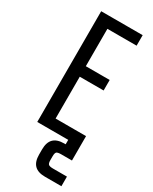

<svg xmlns="http://www.w3.org/2000/svg" viewBox="-215 -672 744 934"><g transform="rotate(30 157.5 -205.0)"><path d="M55 -622H124V0H55ZM258 -353V-294H99V-353ZM288 -622V-563H99V-622ZM295 -59V0H99V-59ZM142 104Q142 64 161.5 44.5Q181 25 221 25H295V78H235Q216 78 209.5 83Q203 88 203 108V128Q203 147 209.5 152.5Q216 158 235 158H313V212H221Q181 212 161.5 192.5Q142 173 142 133ZM295 28H229V-10H295Z"/></g></svg>

Font: Teko Variable Light
Style: Regular
Weight: 300
Designer: Manushi Parikh, Jonny Pinhorn
Foundry: Indian Type Foundry
Version: Version 3.000